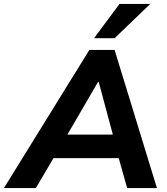

<svg xmlns="http://www.w3.org/2000/svg" viewBox="-71 -960 850 980"><path d="M-51 0 385 -705H514L730 0H578L535 -153H202L112 0ZM429 -541 273 -273H505L433 -541ZM409 -765 539 -940H696L514 -765Z"/></svg>

Font: Mulish ExtraBold
Style: Italic
Weight: 800
Italic angle: -9°
Designer: Vernon Adams
Foundry: Vernon Adams
Version: Version 3.603; ttfautohint (v1.8.3)